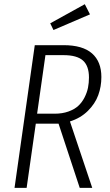

<svg xmlns="http://www.w3.org/2000/svg" viewBox="-20 -902 526 922"><path d="M412.1 -833 236.8 -757.8 221.2 -790 387.2 -881.8ZM466.8 -532.2Q466.8 -486.3 451.9 -445.3Q437 -404.3 402.1 -369.6Q367.2 -335 315.9 -318.8L422.9 0H362.8L261.2 -308.1H151.9L107.9 0H49.8L147 -685.1H285.2Q377 -685.1 421.9 -645.5Q466.8 -606 466.8 -532.2ZM158.2 -356H242.2Q279.3 -356 308.6 -366.5Q337.9 -377 356 -393.8Q374 -410.6 386 -434.1Q397.9 -457.5 402.6 -481Q407.2 -504.4 407.2 -529.8Q407.2 -585.4 378.4 -611.3Q349.6 -637.2 285.2 -637.2H198.2Z"/></svg>

Font: Fira Sans Compressed Light
Style: Italic
Weight: 300
Width: 3
Italic angle: -8°
Designer: Carrois Corporate & Edenspiekermann AG
Foundry: Carrois Corporate GbR & Edenspiekermann AG
Version: Version 4.203;PS 004.203;hotconv 1.0.88;makeotf.lib2.5.64775